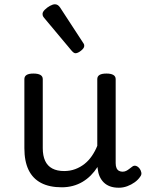

<svg xmlns="http://www.w3.org/2000/svg" viewBox="-20 -859 685 898"><path d="M269 17Q211 17 172 -3.5Q133 -24 113.5 -64.5Q94 -105 94 -166V-489Q94 -502 104.5 -508.5Q115 -515 136 -515Q158 -515 169 -508.5Q180 -502 180 -489V-166Q180 -131 191 -107Q202 -83 224.5 -71Q247 -59 280 -59Q308 -59 332 -68Q356 -77 375.5 -92.5Q395 -108 410 -130Q425 -152 435 -177V-489Q435 -502 445.5 -508.5Q456 -515 478 -515Q499 -515 510 -508.5Q521 -502 521 -489V-96Q521 -82 525 -73Q529 -64 536.5 -60Q544 -56 553 -56Q562 -56 569.5 -59.5Q577 -63 584.5 -69Q592 -75 599 -80Q607 -86 616.5 -83Q626 -80 634 -69Q639 -62 641 -52Q643 -42 636 -33Q626 -18 610 -6.5Q594 5 575 12Q556 19 536 19Q512 19 494.5 12.5Q477 6 465 -6Q453 -18 446 -34Q439 -50 437 -69L436 -78Q422 -56 404.5 -38.5Q387 -21 366 -8.5Q345 4 320.5 10.5Q296 17 269 17ZM333 -610Q329 -610 324.5 -613Q320 -616 314 -623L191 -770Q184 -778 181.5 -782.5Q179 -787 179 -794Q179 -803 189.5 -813.5Q200 -824 213.5 -831.5Q227 -839 237 -839Q251 -839 261 -824L368 -660Q373 -653 373.5 -650Q374 -647 374 -644Q374 -634 359 -622Q344 -610 333 -610Z"/></svg>

Font: Playwrite ID
Style: Regular
Weight: 400
Designer: Veronika Burian, José Scaglione
Foundry: TypeTogether
Version: Version 1.002